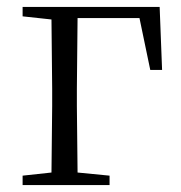

<svg xmlns="http://www.w3.org/2000/svg" viewBox="-20 -532 520 552"><path d="M45 -485 128 -476 130 -277V-227L128 -36L45 -27V0H295V-27L203 -36L201 -227V-277L203 -480H381L412 -331H446L439 -512H45Z"/></svg>

Font: Noto Serif HK Light
Style: Regular
Weight: 300
Designer: Ryoko NISHIZUKA 西塚涼子 (kana & ideographs); Frank Grießhammer (Latin, Greek & Cyrillic); Wenlong ZHANG 张文龙 (bopomofo); San
Foundry: Adobe
Version: Version 2.001;hotconv 1.1.0;makeotfexe 2.6.0